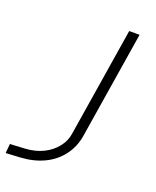

<svg xmlns="http://www.w3.org/2000/svg" viewBox="-179 -784 707 870"><g transform="rotate(20 174.5 -349.5)"><path d="M-45 6 -41 -39 32 -43Q80 -46 117.5 -64.5Q155 -83 179.5 -114Q204 -145 209 -186L292 -705H342L259 -186Q250 -132 218.5 -90.5Q187 -49 138 -25.5Q89 -2 27 2Z"/></g></svg>

Font: Nunito Sans 10pt Expanded ExtraLight
Style: Italic
Weight: 250
Width: 7
Italic angle: -9°
Designer: Vernon Adams
Foundry: Vernon Adams
Version: Version 3.101;gftools[0.9.27]